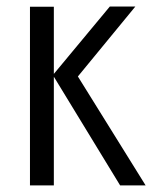

<svg xmlns="http://www.w3.org/2000/svg" viewBox="-20 -563 465 583"><path d="M344.8 0 140.5 -335 313.5 -543.2H391L216.5 -330.8L422.2 0ZM71 0V-542.5H143.5V0Z"/></svg>

Font: Mohave Light
Style: Regular
Weight: 300
Designer: Gumpita Rahayu
Foundry: Tokotype
Version: Version 2.003